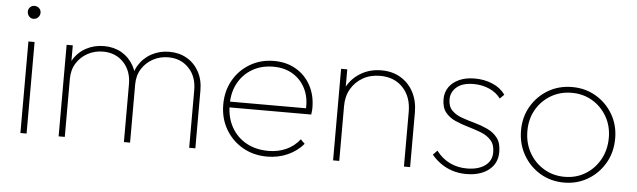

<svg xmlns="http://www.w3.org/2000/svg" viewBox="-44 -795 3186 961"><g transform="rotate(5 1549.0 -315.0)"><path d="M80 0V-460H111V0ZM95 -575Q82 -575 73 -585Q64 -595 64 -608Q64 -622 73 -631Q82 -640 95 -640Q109 -640 118.5 -631Q128 -622 128 -608Q128 -595 118.5 -585Q109 -575 95 -575Z M272 0V-460H303V0ZM600 0V-290Q600 -358 560 -400Q520 -442 457 -442Q415 -442 380 -423Q345 -404 324 -370.5Q303 -337 303 -292L282 -293Q282 -346 305.5 -386Q329 -426 369.5 -448Q410 -470 460 -470Q509 -470 547.5 -448Q586 -426 608.5 -386Q631 -346 631 -292V0ZM928 0V-290Q928 -358 888 -400Q848 -442 785 -442Q743 -442 708 -423Q673 -404 652 -370.5Q631 -337 631 -292L610 -293Q610 -347 634 -386.5Q658 -426 698.5 -448Q739 -470 788 -470Q837 -470 875.5 -448Q914 -426 936.5 -385.5Q959 -345 959 -291V0Z M1320 10Q1251 10 1196.5 -21.5Q1142 -53 1110.5 -107.5Q1079 -162 1079 -231Q1079 -299 1109.5 -353Q1140 -407 1193.5 -438.5Q1247 -470 1314 -470Q1376 -470 1423.5 -442.5Q1471 -415 1498 -366Q1525 -317 1525 -253Q1525 -249 1524.5 -240.5Q1524 -232 1522 -219H1101V-248H1502L1493 -241Q1497 -300 1475 -345Q1453 -390 1411.5 -415.5Q1370 -441 1313 -441Q1253 -441 1207.5 -414.5Q1162 -388 1136.5 -341.5Q1111 -295 1111 -233Q1111 -169 1137.5 -121Q1164 -73 1212 -46Q1260 -19 1324 -19Q1372 -19 1412.5 -37Q1453 -55 1481 -91L1502 -70Q1471 -33 1423.5 -11.5Q1376 10 1320 10Z M2007 0V-275Q2007 -350 1964 -396Q1921 -442 1849 -442Q1800 -442 1762.5 -420.5Q1725 -399 1703.5 -362Q1682 -325 1682 -276L1661 -288Q1661 -340 1686.5 -381Q1712 -422 1755.5 -446Q1799 -470 1854 -470Q1909 -470 1950.5 -445Q1992 -420 2015 -376Q2038 -332 2038 -275V0ZM1651 0V-460H1682V0Z M2320 10Q2283 10 2250.5 -0.5Q2218 -11 2192 -29.5Q2166 -48 2146 -72L2167 -94Q2197 -55 2236 -36.5Q2275 -18 2321 -18Q2378 -18 2412 -42.5Q2446 -67 2446 -110Q2446 -148 2426.5 -170Q2407 -192 2376 -204Q2345 -216 2310.5 -226Q2276 -236 2245 -249.5Q2214 -263 2194.5 -287.5Q2175 -312 2175 -354Q2175 -388 2193 -414Q2211 -440 2244 -455Q2277 -470 2322 -470Q2371 -470 2412 -452.5Q2453 -435 2476 -402L2455 -381Q2435 -409 2399 -425.5Q2363 -442 2319 -442Q2263 -442 2234 -417Q2205 -392 2205 -355Q2205 -320 2224.5 -300Q2244 -280 2275 -269Q2306 -258 2340.5 -248.5Q2375 -239 2406 -224.5Q2437 -210 2456.5 -184.5Q2476 -159 2476 -114Q2476 -57 2433.5 -23.5Q2391 10 2320 10Z M2812 10Q2745 10 2691.5 -22Q2638 -54 2606.5 -109Q2575 -164 2575 -232Q2575 -299 2606.5 -353Q2638 -407 2691.5 -438.5Q2745 -470 2812 -470Q2878 -470 2931.5 -438.5Q2985 -407 3016.5 -353Q3048 -299 3048 -232Q3048 -163 3016.5 -108.5Q2985 -54 2931.5 -22Q2878 10 2812 10ZM2812 -19Q2870 -19 2916 -47Q2962 -75 2989 -123.5Q3016 -172 3016 -233Q3016 -292 2989 -339Q2962 -386 2916 -413.5Q2870 -441 2812 -441Q2754 -441 2707.5 -413.5Q2661 -386 2634 -339Q2607 -292 2607 -232Q2607 -171 2634 -123Q2661 -75 2707.5 -47Q2754 -19 2812 -19Z"/></g></svg>

Font: Outfit Thin
Style: Regular
Weight: 100
Designer: Rodrigo Fuenzalida
Foundry: fragTYPE
Version: Version 1.000